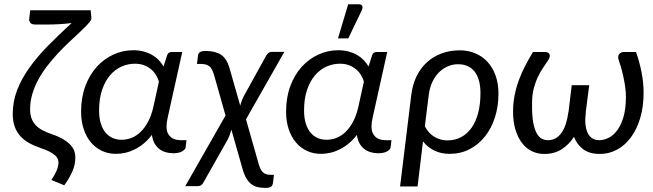

<svg xmlns="http://www.w3.org/2000/svg" viewBox="-20 -724 3101 912"><path d="M414.1 -640.1Q414.6 -635.7 412.6 -630.6Q410.6 -625.5 404.5 -617.9Q398.4 -610.4 387.5 -599.1Q376.5 -587.9 358.9 -571.3Q335 -548.8 308.1 -523.7Q281.2 -498.5 255.1 -470.5Q229 -442.4 205.1 -411.6Q181.2 -380.9 162.8 -347.4Q144.5 -314 133.8 -278.3Q123 -242.7 123 -205.1Q123 -179.7 129.9 -161.4Q136.7 -143.1 149.7 -129.4Q162.6 -115.7 181.4 -105.7Q200.2 -95.7 224.1 -87.4Q258.3 -75.7 280.3 -62.5Q302.2 -49.3 314.9 -35.4Q327.6 -21.5 332.8 -6.8Q337.9 7.8 337.9 22.9Q337.9 58.1 324 89.8Q310.1 121.6 285.2 156.2L224.1 130.9Q230 122.1 235.8 112.1Q241.7 102.1 246.6 91.6Q251.5 81.1 254.6 69.8Q257.8 58.6 257.8 47.9Q257.8 40 254.6 31.5Q251.5 22.9 242.2 14.4Q232.9 5.9 216.8 -2.9Q200.7 -11.7 175.3 -20Q143.1 -30.8 117.9 -44.9Q92.8 -59.1 75.7 -78.4Q58.6 -97.7 49.6 -123.3Q40.5 -148.9 40.5 -182.1Q40.5 -242.2 61.5 -296.4Q82.5 -350.6 119.9 -402.8Q157.2 -455.1 208.5 -507.1Q259.8 -559.1 320.3 -614.7Q291.5 -610.8 260.7 -609.1Q230 -607.4 197.8 -607.4H148.9Q130.4 -607.4 124 -616Q117.7 -624.5 118.7 -634.3L123.5 -675.3H410.6Z M802.7 3.9Q783.7 3.9 766.6 -1.2Q749.5 -6.3 736.1 -16.8Q722.7 -27.3 713.6 -43.9Q704.6 -60.5 701.7 -83.5Q683.6 -59.6 662.8 -42.5Q642.1 -25.4 619.9 -14.4Q597.7 -3.4 575.2 1.7Q552.7 6.8 530.8 6.8Q494.6 6.8 464.4 -7.3Q434.1 -21.5 412.1 -47.4Q390.1 -73.2 377.7 -110.4Q365.2 -147.5 365.2 -193.8Q365.2 -260.7 385.3 -314.7Q405.3 -368.7 439.5 -406.5Q473.6 -444.3 518.6 -464.8Q563.5 -485.4 613.3 -485.4Q639.6 -485.4 661.9 -479.5Q684.1 -473.6 701.9 -463.4Q719.7 -453.1 733.4 -439Q747.1 -424.8 756.8 -408.2L773.4 -460Q777.8 -477.1 796.4 -477.1H845.7L789.1 -222.2Q782.7 -192.9 776.9 -167.5Q771 -142.1 771 -122.6Q771 -105.5 776.1 -93.5Q781.2 -81.5 790.3 -73.5Q799.3 -65.4 811.8 -61.8Q824.2 -58.1 838.4 -58.1H865.7L861.8 -24.4Q860.4 -13.7 845 -4.9Q829.6 3.9 802.7 3.9ZM557.1 -60.1Q581.5 -60.1 604.7 -69.1Q627.9 -78.1 647.7 -97.2Q667.5 -116.2 683.1 -145.3Q698.7 -174.3 708 -213.9L734.9 -336.4Q730 -353 720.5 -368.4Q710.9 -383.8 696.8 -395.5Q682.6 -407.2 663.8 -414.3Q645 -421.4 621.1 -421.4Q588.4 -421.4 557.6 -408Q526.9 -394.5 503.2 -366.9Q479.5 -339.4 465.1 -297.6Q450.7 -255.9 450.7 -198.7Q450.7 -163.1 459 -137Q467.3 -110.8 481.7 -93.8Q496.1 -76.7 515.4 -68.4Q534.7 -60.1 557.1 -60.1Z M1079.1 -107.9Q1075.2 -94.7 1070.8 -82.5Q1066.4 -70.3 1061.5 -61L945.8 143.6Q942.4 150.4 936 155.3Q929.7 160.2 918.9 160.2H859.9L1051.3 -175.3L996.1 -370.1Q991.7 -383.8 986.8 -393.6Q981.9 -403.3 974.6 -409.2Q967.3 -415 956.8 -417.7Q946.3 -420.4 931.2 -420.4H915.5L919.4 -451.2Q919.9 -457.5 920.9 -463.1Q921.9 -468.8 925.5 -472.9Q929.2 -477.1 936.5 -479.5Q943.8 -481.9 957.5 -481.9Q1002.9 -481.9 1030 -463.9Q1057.1 -445.8 1069.8 -401.9L1121.1 -222.2Q1124.5 -235.4 1129.2 -247.6Q1133.8 -259.8 1139.2 -269.5L1244.6 -460Q1248.5 -466.8 1254.9 -472.2Q1261.2 -477.5 1271.5 -477.5H1330.6L1148.4 -157.2L1208.5 54.2Q1212.4 67.9 1217 77.6Q1221.7 87.4 1228.3 93.8Q1234.9 100.1 1243.9 103.3Q1252.9 106.4 1265.6 106.4H1281.2L1277.3 139.6Q1276.4 148.4 1274.2 154.1Q1272 159.7 1267.6 162.8Q1263.2 166 1256.6 167.2Q1250 168.5 1239.7 168.5Q1221.2 168.5 1205.1 165Q1189 161.6 1175.3 151.6Q1161.6 141.6 1150.9 124.3Q1140.1 106.9 1132.3 79.1Z M1338.9 0ZM1776.4 3.9Q1757.3 3.9 1740.2 -1.2Q1723.1 -6.3 1709.7 -16.8Q1696.3 -27.3 1687.3 -43.9Q1678.2 -60.5 1675.3 -83.5Q1657.2 -59.6 1636.5 -42.5Q1615.7 -25.4 1593.5 -14.4Q1571.3 -3.4 1548.8 1.7Q1526.4 6.8 1504.4 6.8Q1468.3 6.8 1438 -7.3Q1407.7 -21.5 1385.7 -47.4Q1363.8 -73.2 1351.3 -110.4Q1338.9 -147.5 1338.9 -193.8Q1338.9 -260.7 1358.9 -314.7Q1378.9 -368.7 1413.1 -406.5Q1447.3 -444.3 1492.2 -464.8Q1537.1 -485.4 1586.9 -485.4Q1613.3 -485.4 1635.5 -479.5Q1657.7 -473.6 1675.5 -463.4Q1693.4 -453.1 1707 -439Q1720.7 -424.8 1730.5 -408.2L1747.1 -460Q1751.5 -477.1 1770 -477.1H1819.3L1762.7 -222.2Q1756.3 -192.9 1750.5 -167.5Q1744.6 -142.1 1744.6 -122.6Q1744.6 -105.5 1749.8 -93.5Q1754.9 -81.5 1763.9 -73.5Q1772.9 -65.4 1785.4 -61.8Q1797.9 -58.1 1812 -58.1H1839.4L1835.4 -24.4Q1834 -13.7 1818.6 -4.9Q1803.2 3.9 1776.4 3.9ZM1530.8 -60.1Q1555.2 -60.1 1578.4 -69.1Q1601.6 -78.1 1621.3 -97.2Q1641.1 -116.2 1656.7 -145.3Q1672.4 -174.3 1681.6 -213.9L1708.5 -336.4Q1703.6 -353 1694.1 -368.4Q1684.6 -383.8 1670.4 -395.5Q1656.2 -407.2 1637.5 -414.3Q1618.7 -421.4 1594.7 -421.4Q1562 -421.4 1531.2 -408Q1500.5 -394.5 1476.8 -366.9Q1453.1 -339.4 1438.7 -297.6Q1424.3 -255.9 1424.3 -198.7Q1424.3 -163.1 1432.6 -137Q1440.9 -110.8 1455.3 -93.8Q1469.7 -76.7 1489 -68.4Q1508.3 -60.1 1530.8 -60.1ZM1585.4 -541.5 1633.8 -703.6H1685.1Q1697.3 -703.6 1700.7 -695.3Q1704.1 -687 1697.8 -673.8L1634.3 -541.5Z M1933.6 -273.4Q1939.5 -321.8 1958.3 -360.8Q1977.1 -399.9 2007.1 -427.5Q2037.1 -455.1 2076.9 -470Q2116.7 -484.9 2164.6 -484.9Q2203.6 -484.9 2237.1 -470.9Q2270.5 -457 2295.2 -430.7Q2319.8 -404.3 2333.7 -366Q2347.7 -327.6 2347.7 -278.8Q2347.7 -219.2 2331.1 -167Q2314.5 -114.7 2283.9 -76.2Q2253.4 -37.6 2210.7 -15.4Q2168 6.8 2116.2 6.8Q2075.2 6.8 2043.2 -8.8Q2011.2 -24.4 1989.3 -52.2L1963.4 161.6H1880.4ZM1998 -124Q2016.6 -89.4 2044.9 -73.2Q2073.2 -57.1 2105 -57.1Q2141.1 -57.1 2170.2 -72.5Q2199.2 -87.9 2219.7 -116.7Q2240.2 -145.5 2251.2 -187.3Q2262.2 -229 2262.2 -281.7Q2262.2 -316.9 2254.6 -342.8Q2247.1 -368.7 2233.2 -385.5Q2219.2 -402.3 2199.7 -410.6Q2180.2 -418.9 2156.2 -418.9Q2130.9 -418.9 2107.7 -409.2Q2084.5 -399.4 2065.7 -380.9Q2046.9 -362.3 2033.9 -335.2Q2021 -308.1 2016.6 -273.4Z M2583 -58.1Q2603.5 -58.1 2619.9 -67.6Q2636.2 -77.1 2648.2 -94.7Q2660.2 -112.3 2668 -136.7Q2675.8 -161.1 2679.7 -190.9H2680.2L2695.8 -319.3H2778.8L2762.2 -190.9H2762.7Q2758.8 -161.1 2760.7 -136.7Q2762.7 -112.3 2770.5 -94.7Q2778.3 -77.1 2792.2 -67.6Q2806.2 -58.1 2826.7 -58.1Q2845.7 -58.1 2867.9 -67.9Q2890.1 -77.6 2909.2 -101.6Q2928.2 -125.5 2940.7 -165.3Q2953.1 -205.1 2953.1 -265.1Q2953.1 -289.1 2949.2 -314.9Q2945.3 -340.8 2939.9 -364.5Q2934.6 -388.2 2928.7 -408Q2922.9 -427.7 2918.5 -439.9Q2915 -450.2 2916.7 -457.3Q2918.5 -464.4 2922.6 -468.8Q2926.8 -473.1 2932.4 -475.1Q2938 -477.1 2942.4 -477.1H3001Q3016.6 -434.1 3026.9 -383.1Q3037.1 -332 3037.1 -283.7Q3037.1 -216.3 3020.8 -162.4Q3004.4 -108.4 2976.1 -70.6Q2947.8 -32.7 2909.9 -12.7Q2872.1 7.3 2829.1 7.3Q2780.3 7.3 2750.2 -15.1Q2720.2 -37.6 2706.5 -74.2Q2683.1 -37.6 2648.2 -15.1Q2613.3 7.3 2565.4 7.3Q2531.7 7.3 2504.4 -6.8Q2477.1 -21 2457.8 -47.1Q2438.5 -73.2 2427.7 -110.4Q2417 -147.5 2417 -193.4Q2417 -233.4 2424.3 -270.5Q2431.6 -307.6 2444.3 -342.5Q2457 -377.4 2474.4 -410.9Q2491.7 -444.3 2511.7 -477.1H2570.8Q2575.2 -477.1 2580.3 -475.1Q2585.4 -473.1 2588.6 -468.8Q2591.8 -464.4 2591.6 -457.3Q2591.3 -450.2 2585.4 -440.4Q2573.7 -422.9 2560.1 -402.8Q2546.4 -382.8 2534.7 -357.9Q2522.9 -333 2515.1 -302.7Q2507.3 -272.5 2507.3 -234.4Q2506.3 -177.7 2512.7 -143.1Q2519 -108.4 2530 -89.6Q2541 -70.8 2554.9 -64.5Q2568.8 -58.1 2583 -58.1Z"/></svg>

Font: Carlito
Style: Italic
Weight: 400
Italic angle: -7°
Designer: Lukasz Dziedzic
Foundry: tyPoland Lukasz Dziedzic
Version: Version 1.104